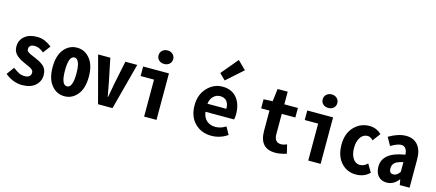

<svg xmlns="http://www.w3.org/2000/svg" viewBox="-61 -1575 5088 2240"><g transform="rotate(15 2482.5 -455.0)"><path d="M240.2 13.7Q130.9 13.7 33.2 -65.4L99.6 -157.2Q146.5 -123 175.8 -108.9Q205.1 -94.7 242.2 -94.7Q279.3 -94.7 298.3 -111.3Q317.4 -127.9 317.4 -155.3Q317.4 -164.1 314.9 -171.9Q312.5 -179.7 305.7 -186.5Q298.8 -193.4 293 -198.2Q287.1 -203.1 274.9 -209.5Q262.7 -215.8 254.9 -219.2Q247.1 -222.7 231 -229.5Q214.8 -236.3 207 -240.2Q176.8 -252.9 155.3 -265.1Q133.8 -277.3 109.9 -296.9Q85.9 -316.4 73.2 -343.8Q60.5 -371.1 60.5 -405.3Q60.5 -480.5 115.7 -527.8Q170.9 -575.2 262.7 -575.2Q319.3 -575.2 360.4 -557.6Q401.4 -540 445.3 -506.8L378.9 -418Q352.5 -436.5 339.8 -444.3Q327.1 -452.1 307.1 -459Q287.1 -465.8 265.6 -465.8Q232.4 -465.8 215.3 -451.2Q198.2 -436.5 198.2 -411.1Q198.2 -402.3 200.7 -395Q203.1 -387.7 209.5 -381.8Q215.8 -376 221.7 -371.6Q227.5 -367.2 238.8 -361.8Q250 -356.4 257.8 -353Q265.6 -349.6 281.2 -343.3Q296.9 -336.9 305.7 -333Q336.9 -320.3 358.4 -308.6Q379.9 -296.9 404.8 -277.3Q429.7 -257.8 442.4 -229Q455.1 -200.2 455.1 -163.1Q455.1 -86.9 397.9 -36.6Q340.8 13.7 240.2 13.7Z M906.2 -64.5Q843.8 11.7 750 11.7Q656.2 11.7 593.8 -64.5Q531.2 -140.6 531.2 -281.2Q531.2 -421.9 593.8 -498Q656.2 -574.2 750 -574.2Q843.8 -574.2 906.2 -498Q968.8 -421.9 968.8 -281.2Q968.8 -140.6 906.2 -64.5ZM819.3 -281.2Q819.3 -367.2 801.3 -411.6Q783.2 -456.1 750 -456.1Q680.7 -456.1 680.7 -281.2Q680.7 -107.4 750 -107.4Q819.3 -107.4 819.3 -281.2Z M1155.3 0 1005.9 -561.5H1153.3L1210.9 -281.2Q1215.8 -252.9 1226.6 -196.3Q1237.3 -139.6 1242.2 -111.3H1246.1Q1267.6 -224.6 1277.3 -281.2L1335 -561.5H1478.5L1330.1 0Z M1711.9 0V-446.3H1549.8V-561.5H1861.3V0ZM1778.3 -653.3Q1739.3 -653.3 1714.4 -675.8Q1689.5 -698.2 1689.5 -734.4Q1689.5 -769.5 1714.4 -793Q1739.3 -816.4 1778.3 -816.4Q1816.4 -816.4 1841.3 -793Q1866.2 -769.5 1866.2 -734.4Q1866.2 -698.2 1841.3 -675.8Q1816.4 -653.3 1778.3 -653.3Z M2524.4 13.7Q2404.3 13.7 2325.2 -65.4Q2246.1 -144.5 2246.1 -279.3Q2246.1 -410.2 2323.7 -492.2Q2401.4 -574.2 2506.8 -574.2Q2619.1 -574.2 2680.2 -500Q2741.2 -425.8 2741.2 -305.7Q2741.2 -261.7 2734.4 -239.3H2388.7Q2397.5 -171.9 2439 -135.3Q2480.5 -98.6 2543.9 -98.6Q2608.4 -98.6 2669.9 -137.7L2719.7 -47.9Q2631.8 13.7 2524.4 13.7ZM2386.7 -335.9H2615.2Q2615.2 -394.5 2588.4 -427.2Q2561.5 -460 2508.8 -460Q2462.9 -460 2428.7 -427.7Q2394.5 -395.5 2386.7 -335.9ZM2510.7 -650.4 2438.5 -720.7 2608.4 -923.8 2708 -826.2Z M3296.9 11.7Q3106.4 11.7 3106.4 -203.1V-446.3H3005.9V-555.7L3114.3 -561.5L3132.8 -713.9H3254.9V-561.5H3418.9V-446.3H3254.9V-203.1Q3254.9 -101.6 3336.9 -101.6Q3367.2 -101.6 3407.2 -118.2L3432.6 -12.7Q3361.3 11.7 3296.9 11.7Z M3694.3 0V-446.3H3532.2V-561.5H3843.8V0ZM3760.7 -653.3Q3721.7 -653.3 3696.8 -675.8Q3671.9 -698.2 3671.9 -734.4Q3671.9 -769.5 3696.8 -793Q3721.7 -816.4 3760.7 -816.4Q3798.8 -816.4 3823.7 -793Q3848.6 -769.5 3848.6 -734.4Q3848.6 -698.2 3823.7 -675.8Q3798.8 -653.3 3760.7 -653.3Z M4270.5 13.7Q4162.1 13.7 4091.3 -65.9Q4020.5 -145.5 4020.5 -281.2Q4020.5 -416 4096.7 -495.6Q4172.9 -575.2 4281.2 -575.2Q4366.2 -575.2 4427.7 -515.6L4357.4 -421.9Q4325.2 -457 4291 -457Q4237.3 -457 4204.6 -408.7Q4171.9 -360.4 4171.9 -281.2Q4171.9 -202.1 4204.1 -154.3Q4236.3 -106.4 4286.1 -106.4Q4338.9 -106.4 4378.9 -148.4L4436.5 -51.8Q4371.1 13.7 4270.5 13.7Z M4643.6 11.7Q4578.1 11.7 4540.5 -30.3Q4502.9 -72.3 4502.9 -144.5Q4502.9 -317.4 4771.5 -359.4Q4770.5 -404.3 4750.5 -431.2Q4730.5 -458 4697.3 -458Q4652.3 -458 4572.3 -411.1L4517.6 -507.8Q4629.9 -574.2 4725.6 -574.2Q4814.5 -574.2 4866.2 -514.6Q4918 -455.1 4918 -342.8V0H4799.8L4788.1 -64.5H4784.2Q4725.6 11.7 4643.6 11.7ZM4693.4 -100.6Q4737.3 -100.6 4771.5 -152.3V-269.5Q4701.2 -254.9 4672.4 -229.5Q4643.6 -204.1 4643.6 -161.1Q4643.6 -100.6 4693.4 -100.6Z"/></g></svg>

Font: Gen Shin Gothic Monospace Bold
Style: Bold
Weight: 700
Designer: [Source Han Sans]
Ryoko NISHIZUKA  (kana & ideographs); Paul D. Hunt (Latin, Greek & Cyrillic); Wenlong ZHANG  (bopomofo
Version: Version 1.002.20150607